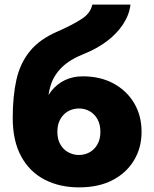

<svg xmlns="http://www.w3.org/2000/svg" viewBox="-20 -800 667 830"><path d="M322 -331Q347 -331 368 -319Q389 -307 401.5 -284.5Q414 -262 414 -230Q414 -198 401 -175.5Q388 -153 367 -141.5Q346 -130 321 -130Q297 -130 275.5 -141.5Q254 -153 241 -175.5Q228 -198 228 -230L35 -290Q35 -191 71.5 -124Q108 -57 173 -23.5Q238 10 321 10Q406 10 466 -21Q526 -52 559 -106.5Q592 -161 592 -230Q592 -300 560 -354Q528 -408 471 -439Q414 -470 338 -470ZM152 -230H228Q228 -255 235.5 -273.5Q243 -292 256 -305Q269 -318 286 -324.5Q303 -331 322 -331L338 -470Q295 -470 260.5 -453.5Q226 -437 201.5 -406Q177 -375 164.5 -330.5Q152 -286 152 -230ZM35 -290 218 -229 186 -340Q186 -390 199.5 -432.5Q213 -475 247.5 -509Q282 -543 343 -567Q398 -589 441.5 -621.5Q485 -654 512 -695Q539 -736 544 -780H379Q372 -744 334.5 -719Q297 -694 229 -664Q152 -631 109.5 -579Q67 -527 51 -455.5Q35 -384 35 -290Z"/></svg>

Font: Jost ExtraBold
Style: Regular
Weight: 800
Version: Version 3.710